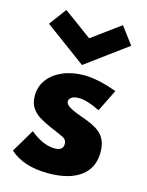

<svg xmlns="http://www.w3.org/2000/svg" viewBox="-125 -909 769 1002"><g transform="rotate(15 259.0 -408.0)"><path d="M233.5 16Q347 16 409 -29.5Q471 -75 471 -160.5Q471 -206 454.5 -233.8Q438 -261.5 409.5 -278.5Q381 -295.5 345 -308Q324 -315.5 298.8 -325.2Q273.5 -335 255.2 -347Q237 -359 237 -373.5Q237 -387 250.8 -396Q264.5 -405 288 -405Q333.5 -405 404 -370L463 -489.5Q357 -527 286.5 -527Q221 -527 170.5 -505.2Q120 -483.5 91.5 -445.5Q63 -407.5 63 -357.5Q63 -318 80.2 -292.5Q97.5 -267 125 -250.5Q152.5 -234 183.5 -220.5Q234.5 -199 257 -188.2Q279.5 -177.5 279.5 -154Q279.5 -118 234 -118Q171.5 -118 101 -175.5L27 -51Q101 16 233.5 16ZM259.5 -575.5 481.5 -739 412.5 -832 259.5 -720 106.5 -832 37.5 -739Z"/></g></svg>

Font: Spartan ExtraBold
Style: Regular
Weight: 800
Designer: Matt Bailey, Mirko Velimirovic
Foundry: Matt Bailey
Version: Version 1.003; ttfautohint (v1.8.3)